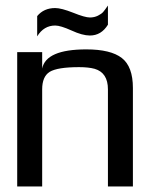

<svg xmlns="http://www.w3.org/2000/svg" viewBox="-20 -672 540 692"><path d="M291 -494Q379 -494 419 -463Q459 -432 459 -355V0H369V-350Q369 -410 321 -424Q299 -430 265 -430Q187 -430 159 -413Q132 -396 132 -350V0H42V-484H132V-425Q146 -494 291 -494ZM304 -609Q320 -609 333 -615.5Q346 -622 352 -629Q358 -636 369 -652V-583Q345 -544 304 -544Q277 -544 238 -562Q198 -580 179 -580Q138 -580 114 -541V-614Q138 -643 179 -643Q201 -643 244 -626Q286 -609 304 -609Z"/></svg>

Font: Gamestation Display
Style: Regular
Weight: 400
Designer: Jonas Hecksher
Foundry: Jonas Hecksher, Playtypeª, e-types AS
Version: Version 1.003